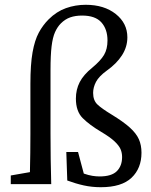

<svg xmlns="http://www.w3.org/2000/svg" viewBox="-20 -769 632 802"><path d="M107 -210V-419Q107 -500 116 -550.5Q125 -601 142 -632.5Q159 -664 183 -688Q216 -721 255.5 -735Q295 -749 338 -749Q415 -749 463.5 -710.5Q512 -672 512 -613Q512 -573 489.5 -538Q467 -503 426 -474Q393 -450 381 -427Q369 -404 369 -381Q369 -350 386.5 -333Q404 -316 447 -290Q496 -260 522.5 -236Q549 -212 560 -187.5Q571 -163 571 -131Q571 -66 529.5 -26.5Q488 13 401 13Q364 13 330 5.5Q296 -2 261 -15L257 -134H306L330 -44Q350 -37 366 -34.5Q382 -32 396 -32Q446 -32 468 -54Q490 -76 490 -113Q490 -131 483.5 -146Q477 -161 458.5 -178.5Q440 -196 403 -218Q354 -247 325.5 -275.5Q297 -304 297 -357Q297 -395 313 -426Q329 -457 365 -486Q400 -515 414.5 -539.5Q429 -564 429 -600Q429 -647 403.5 -675.5Q378 -704 323 -704Q295 -704 273.5 -696.5Q252 -689 234 -671Q220 -657 210 -635Q200 -613 195.5 -575.5Q191 -538 191 -476V-210Q191 -105 194 0H25V-36L105 -50Q106 -91 106.5 -130.5Q107 -170 107 -210Z"/></svg>

Font: Source Serif Pro
Style: Regular
Weight: 400
Designer: Frank Grießhammer
Foundry: Adobe Systems Incorporated
Version: Version 3.001;hotconv 1.0.111;makeotfexe 2.5.65597